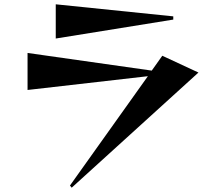

<svg xmlns="http://www.w3.org/2000/svg" viewBox="-20 -798 1040 892"><path d="M305 64 667 -444 108 -380V-552L685 -470L734 -539L902 -461L313 74ZM239 -778 785 -722V-707L239 -619Z"/></svg>

Font: Tiejili SC
Style: Regular
Weight: 400
Designer: Buernia
Foundry: Ershou Xiaoxi Press
Version: Version 1.100